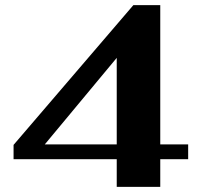

<svg xmlns="http://www.w3.org/2000/svg" viewBox="-20 -730 788 750"><path d="M436 -108H33V-164L501 -710H606V-166H715V-108H606V0H436ZM436 -166V-504L155 -166Z"/></svg>

Font: Fahkwang
Style: Bold
Weight: 700
Designer: Suppakit Chalermlarp | Katatrad Co.,Ltd.
Foundry: Cadson Demak Co.,Ltd.
Version: Version 1.000; ttfautohint (v1.6)